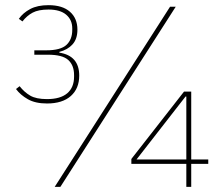

<svg xmlns="http://www.w3.org/2000/svg" viewBox="-20 -724 855 744"><path d="M159 -529Q215 -529 237.5 -550Q260 -571 260 -608V-614Q260 -647 236.5 -667Q213 -687 168 -687Q129 -687 106.5 -675Q84 -663 67 -641L53 -651Q69 -674 97 -689Q125 -704 168 -704Q222 -704 251 -678.5Q280 -653 280 -609Q280 -573 261 -552Q242 -531 210 -523V-520Q287 -508 287 -431Q287 -381 254.5 -352Q222 -323 162 -323Q117 -323 88 -339.5Q59 -356 42 -379L56 -390Q74 -367 97 -353.5Q120 -340 162 -340Q214 -340 240.5 -362.5Q267 -385 267 -427V-433Q267 -471 244.5 -491.5Q222 -512 166 -512H113V-529ZM639 -698H661L214 0H192ZM702 -89H489V-108L693 -369H721V-106H787V-89H721V0H702ZM699 -350 509 -106H702V-350Z"/></svg>

Font: IBM Plex Sans KR Thin
Style: Regular
Weight: 100
Designer: Mike Abbink; Paul van der Laan; Pieter van Rosmalen; Wujin Sim; Chorong Kim; Dohee Lee;
Foundry: Sandoll Inc.
Version: Version 1.001